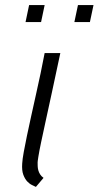

<svg xmlns="http://www.w3.org/2000/svg" viewBox="-20 -731 390 760"><path d="M131.8 -110.4Q130.4 -101.6 129.6 -95.5Q128.9 -89.4 128.9 -87.9Q128.9 -81.1 129.2 -73.2Q129.4 -65.4 131.6 -57.1Q133.8 -48.8 138.7 -41Q143.6 -33.2 152.3 -26.9L122.1 8.8Q116.7 5.9 106.9 1.5Q97.2 -2.9 87.9 -12.7Q78.6 -22.5 72.3 -39.3Q65.9 -56.2 67.9 -84Q68.8 -100.6 74 -129.2Q79.1 -157.7 86.7 -193.8Q94.2 -230 103.5 -271.7Q112.8 -313.5 122.3 -356.4Q131.8 -399.4 140.9 -441.7Q149.9 -483.9 156.7 -521H218.8Q199.7 -430.7 185.3 -364.5Q170.9 -298.3 160.4 -250Q149.9 -201.7 142.8 -168.2Q135.7 -134.8 131.8 -110.4ZM335.9 -643.6H274.4L288.6 -710.9H350.1ZM142.6 -643.6H81.1L95.2 -710.9H156.7Z"/></svg>

Font: Ufes Sans Light
Style: Italic
Weight: 200
Designer: Ricardo Esteves & Thais Bronze
Foundry: ProDesignUfes - Ricardo Esteves, Thais Bronze
Version: Version 2.0